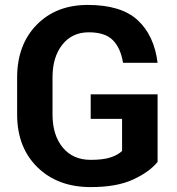

<svg xmlns="http://www.w3.org/2000/svg" viewBox="-20 -741 709 771"><path d="M612.8 -90.8Q580.6 -50.8 514.9 -20.3Q449.2 10.3 344.2 10.3Q211.4 10.3 130.1 -69.6Q48.8 -149.4 48.8 -281.2V-429.7Q48.8 -561 127 -641.1Q205.1 -721.2 332.5 -721.2Q466.3 -721.2 532.7 -660.2Q599.1 -599.1 612.8 -488.8H474.1Q464.4 -548.3 433.1 -579.8Q401.9 -611.3 336.4 -611.3Q269.5 -611.3 230.2 -561.5Q190.9 -511.7 190.9 -430.7V-281.2Q190.9 -198.7 231.7 -148.9Q272.5 -99.1 344.2 -99.1Q395 -99.1 424.6 -109.1Q454.1 -119.1 470.2 -134.8V-263.7H344.2V-362.3H612.8Z"/></svg>

Font: Roboto Web
Style: Bold
Weight: 700
Designer: Google
Version: Version 1.200310; 2013